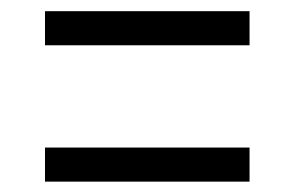

<svg xmlns="http://www.w3.org/2000/svg" viewBox="-20 -458 540 352"><path d="M437.5 -375H62.5V-437.5H437.5ZM62.5 -187.5H437.5V-125H62.5Z"/></svg>

Font: ChillBitmapSE 16px
Style: Regular
Weight: 400
Designer: Designed by Warren2060
Foundry: ChillType
Version: Version 1.000